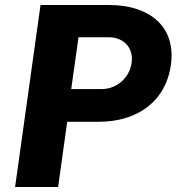

<svg xmlns="http://www.w3.org/2000/svg" viewBox="-20 -743 702 763"><path d="M40 0H211L247 -259H372C528 -259 639 -342 659 -484C681 -639 572 -723 415 -723H141ZM263 -389 292 -595H412C469 -595 512 -555 503 -493C495 -435 445 -389 384 -389Z"/></svg>

Font: United Sans ExtraBold
Style: Italic
Weight: 800
Italic angle: -8°
Designer: Pablo Impallari, Rodrigo Fuenzalida (Modified by Dan O. Williams)
Version: Version 1.000;PS 001.000;hotconv 1.0.88;makeotf.lib2.5.64775